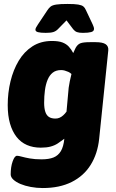

<svg xmlns="http://www.w3.org/2000/svg" viewBox="-20 -738 586 970"><path d="M196 212Q165 212 135.5 206.5Q106 201 83.5 191.5Q61 182 47.5 169.5Q34 157 34 143Q34 105 44 77Q54 49 66 49Q74 49 90 53.5Q106 58 131 62.5Q156 67 190 67Q227 67 250.5 57.5Q274 48 287.5 25.5Q301 3 305 -37Q288 -24 272 -13.5Q256 -3 235.5 2.5Q215 8 186 8Q147 8 116 -5.5Q85 -19 63.5 -46.5Q42 -74 30.5 -114Q19 -154 19 -207Q19 -269 33 -327Q47 -385 74.5 -431Q102 -477 144 -504Q186 -531 242 -531Q276 -531 295.5 -523.5Q315 -516 327.5 -502.5Q340 -489 350 -470Q352 -475 355 -481Q358 -487 362 -496Q372 -514 386.5 -519.5Q401 -525 435 -525H463Q499 -525 514 -514.5Q529 -504 527 -483L481 -37Q473 39 438 95Q403 151 342 181.5Q281 212 196 212ZM260 -139Q271 -139 280.5 -143Q290 -147 299 -155Q308 -163 316 -174L327 -295Q329 -309 332.5 -327Q336 -345 341 -364Q334 -371 325 -375Q316 -379 307 -381.5Q298 -384 289 -384Q263 -384 246.5 -371Q230 -358 220.5 -335Q211 -312 207 -282Q203 -252 203 -219Q203 -191 209 -173Q215 -155 227.5 -147Q240 -139 260 -139ZM211 -572Q185 -572 172 -575.5Q159 -579 159 -588Q159 -593 162.5 -599.5Q166 -606 172 -615L220 -687Q227 -698 236 -705Q245 -712 264.5 -715Q284 -718 321 -718Q357 -718 375 -715Q393 -712 401 -705.5Q409 -699 414 -687L448 -615Q451 -608 453 -602.5Q455 -597 455 -592Q455 -580 440.5 -576Q426 -572 399 -572Q379 -572 368.5 -576Q358 -580 350 -590L316 -635L272 -590Q262 -580 249 -576Q236 -572 211 -572Z"/></svg>

Font: Asap Black
Style: Italic
Weight: 900
Italic angle: -6°
Designer: Pablo Cosgaya
Foundry: Omnibus-Type
Version: Version 3.001